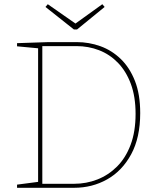

<svg xmlns="http://www.w3.org/2000/svg" viewBox="-20 -892 764 912"><path d="M344 -692Q403 -692 457 -672.5Q511 -653 553.5 -612Q596 -571 621 -507.5Q646 -444 646 -355Q646 -238 603 -159Q560 -80 489 -40Q418 0 332 0H61V-15L168 -29L161 -21V-670L168 -662L61 -672V-687L211 -692ZM332 -19Q390 -19 442.5 -39.5Q495 -60 536 -101Q577 -142 600.5 -204.5Q624 -267 624 -351Q624 -433 601.5 -493.5Q579 -554 540 -594Q501 -634 450.5 -653.5Q400 -673 343 -673H174L181 -680V-12L174 -19ZM466 -872 477 -859 346 -752H331L196 -859L207 -872L343 -777H334Z"/></svg>

Font: Bitter Thin Thin
Style: Regular
Weight: 250
Version: Version 2.002